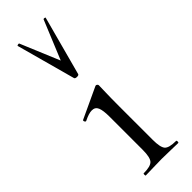

<svg xmlns="http://www.w3.org/2000/svg" viewBox="-246 -748 766 766"><g transform="rotate(-45 136.5 -365.0)"><path d="M53.4 0Q51.2 0 51.2 -6Q51.2 -12 53.4 -12Q92.4 -12 104.6 -25.3Q116.8 -38.6 116.8 -81V-268Q116.8 -303.4 109.9 -319.7Q103 -336 84.4 -336Q75.8 -336 64.7 -332.6Q53.6 -329.2 38.6 -321.8Q34.6 -320.8 32.1 -326.4Q29.6 -332 33.4 -333.8L162.8 -394.2Q165.6 -395.2 166.6 -395.2Q169.2 -395.2 172.2 -392.6Q175.2 -390 175.2 -386.8Q175.2 -378.8 174.2 -348Q173.2 -317.2 173.2 -269.2V-81Q173.2 -38.6 184.7 -25.3Q196.2 -12 236 -12Q239 -12 239 -6Q239 0 236 0Q218.4 0 194.8 -1Q171.2 -2 144.6 -2Q119 -2 95.4 -1Q71.8 0 53.4 0ZM57.4 -726Q56.4 -729 61.9 -730Q67.4 -731 68.4 -729L137.4 -564L205.4 -729Q206.6 -731 212 -730Q217.4 -729 215.4 -726L148.4 -477Q147.4 -472 137.4 -472Q127.4 -472 125.4 -477Z"/></g></svg>

Font: Cormorant Light
Style: Regular
Weight: 300
Designer: Christian Thalmann (Catharsis Fonts)
Foundry: Catharsis Fonts
Version: Version 4.000